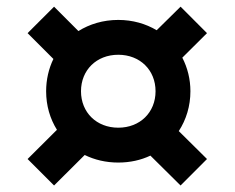

<svg xmlns="http://www.w3.org/2000/svg" viewBox="-20 -676 710 581"><path d="M143.6 -114.7 236.3 -207C266.1 -192.4 300.3 -184.1 337.9 -184.1C373.5 -184.1 406.2 -191.4 435.1 -205.1L526.4 -114.7L606.4 -194.8L521 -279.3C543.5 -314 556.2 -355 556.2 -399.9C556.2 -436.5 547.4 -471.2 531.7 -501.5L606.4 -575.7L526.4 -655.8L454.1 -584.5C421.4 -604 381.8 -615.7 337.9 -615.7C292 -615.7 251 -603 217.3 -582L143.6 -655.8L63.5 -575.7L141.6 -497.6C127.4 -468.3 119.6 -435.1 119.6 -399.9C119.6 -356.4 131.3 -316.9 152.3 -283.2L63.5 -194.8ZM337.9 -289.6C272 -289.6 225.1 -335.9 225.1 -399.9C225.1 -463.9 272 -510.3 337.9 -510.3C403.8 -510.3 450.7 -463.9 450.7 -399.9C450.7 -335.9 403.8 -289.6 337.9 -289.6Z"/></svg>

Font: Krona One
Style: Regular
Weight: 400
Designer: Yvonne Schüttler
Foundry: Yvonne Schüttler
Version: Version 1.002